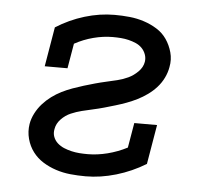

<svg xmlns="http://www.w3.org/2000/svg" viewBox="-44 -575 688 630"><g transform="rotate(5 300.0 -260.0)"><path d="M260 8Q234 8 209.5 5.5Q185 3 162 -4.5Q139 -12 119 -24.5Q99 -37 85 -55.5Q71 -74 64.5 -98Q58 -122 62 -147Q65 -165 74 -182.5Q83 -200 96 -214.5Q109 -229 124.5 -240.5Q140 -252 157 -260.5Q174 -269 192 -275.5Q210 -282 228 -287.5Q246 -293 264 -298Q282 -303 300 -307Q318 -311 336.5 -315.5Q355 -320 372 -328Q389 -336 403.5 -350.5Q418 -365 421 -383Q423 -396 418.5 -408Q414 -420 405.5 -428.5Q397 -437 385.5 -442Q374 -447 361.5 -450Q349 -453 336 -454Q323 -455 309 -455Q278 -455 245.5 -446.5Q213 -438 184 -422L170 -340H95L117 -470Q161 -498 210.5 -513Q260 -528 309 -528Q334 -528 358.5 -525.5Q383 -523 406 -515.5Q429 -508 449 -495.5Q469 -483 482 -464Q495 -445 501.5 -421.5Q508 -398 503 -373Q500 -355 491.5 -337.5Q483 -320 470 -305.5Q457 -291 441 -279.5Q425 -268 408 -259.5Q391 -251 373.5 -244.5Q356 -238 337.5 -232.5Q319 -227 301.5 -222Q284 -217 265.5 -213Q247 -209 229 -204.5Q211 -200 193.5 -192.5Q176 -185 162 -170.5Q148 -156 145 -138Q142 -124 146.5 -112Q151 -100 160.5 -91.5Q170 -83 182 -78Q194 -73 207 -70Q220 -67 233 -66Q246 -65 260 -65Q292 -65 325.5 -73.5Q359 -82 390 -98L404 -180H479L457 -50Q411 -22 360 -7Q309 8 260 8Z"/></g></svg>

Font: Iosevka HT Extended
Style: Italic
Weight: 400
Width: 7
Italic angle: -9°
Monospace: yes
Designer: Belleve Invis
Foundry: Belleve Invis
Version: Version 32.3.0; ttfautohint (v1.8.4)